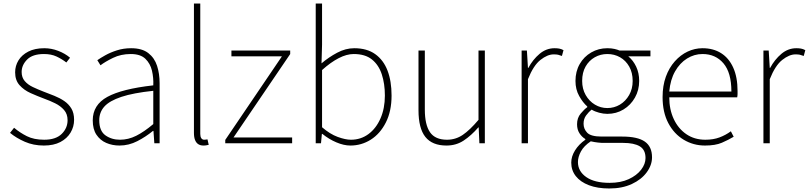

<svg xmlns="http://www.w3.org/2000/svg" viewBox="-20 -814 4596 1091"><path d="M229 13Q170 13 121 -8.5Q72 -30 37 -59L60 -88Q93 -60 133 -40Q173 -20 231 -20Q297 -20 330.5 -53Q364 -86 364 -131Q364 -166 344 -189Q324 -212 293.5 -227Q263 -242 232 -253Q192 -268 154 -285Q116 -302 91 -330Q66 -358 66 -403Q66 -440 85 -471Q104 -502 141 -521Q178 -540 232 -540Q272 -540 311 -525Q350 -510 378 -486L357 -459Q331 -479 301 -493Q271 -507 230 -507Q165 -507 134 -475.5Q103 -444 103 -405Q103 -374 120.5 -353.5Q138 -333 166.5 -319.5Q195 -306 226 -294Q258 -282 289 -269.5Q320 -257 345 -240Q370 -223 385.5 -197.5Q401 -172 401 -133Q401 -94 381 -60.5Q361 -27 323 -7Q285 13 229 13Z M659 13Q618 13 583.5 -2Q549 -17 528 -48.5Q507 -80 507 -130Q507 -218 590 -263.5Q673 -309 851 -329Q853 -372 843.5 -412.5Q834 -453 806 -480Q778 -507 723 -507Q667 -507 622 -485Q577 -463 551 -443L533 -472Q550 -484 578.5 -500Q607 -516 644.5 -528Q682 -540 725 -540Q787 -540 822.5 -512.5Q858 -485 872.5 -440Q887 -395 887 -341V0H857L852 -70H849Q809 -37 760.5 -12Q712 13 659 13ZM662 -20Q709 -20 754 -42.5Q799 -65 851 -109V-298Q737 -286 669.5 -263.5Q602 -241 573 -208.5Q544 -176 544 -131Q544 -70 579 -45Q614 -20 662 -20Z M1136 13Q1119 13 1107 5.5Q1095 -2 1088.5 -18Q1082 -34 1082 -59V-794H1118V-53Q1118 -37 1124 -28.5Q1130 -20 1140 -20Q1143 -20 1147 -20.5Q1151 -21 1159 -22L1166 9Q1159 10 1153 11.5Q1147 13 1136 13Z M1260 0V-19L1582 -494H1295V-527H1629V-507L1307 -33H1640V0Z M1971 13Q1934 13 1891.5 -5Q1849 -23 1812 -53H1809L1804 0H1774V-794H1810V-560L1807 -454Q1848 -489 1896 -514.5Q1944 -540 1993 -540Q2065 -540 2112 -506.5Q2159 -473 2182 -413Q2205 -353 2205 -271Q2205 -182 2172.5 -118Q2140 -54 2087 -20.5Q2034 13 1971 13ZM1974 -20Q2030 -20 2073.5 -52Q2117 -84 2142 -141Q2167 -198 2167 -271Q2167 -338 2149.5 -391.5Q2132 -445 2093.5 -476Q2055 -507 1990 -507Q1950 -507 1904.5 -483.5Q1859 -460 1810 -416V-91Q1855 -52 1899 -36Q1943 -20 1974 -20Z M2517 13Q2436 13 2397 -36Q2358 -85 2358 -188V-527H2394V-192Q2394 -105 2423.5 -62.5Q2453 -20 2520 -20Q2569 -20 2609.5 -47.5Q2650 -75 2699 -133V-527H2735V0H2704L2700 -90H2698Q2658 -44 2615 -15.5Q2572 13 2517 13Z M2944 0V-527H2974L2980 -428H2982Q3008 -476 3046 -508Q3084 -540 3131 -540Q3145 -540 3157 -538Q3169 -536 3182 -529L3173 -496Q3160 -501 3151 -503Q3142 -505 3126 -505Q3091 -505 3051 -473.5Q3011 -442 2980 -364V0Z M3442 257Q3375 257 3326.5 238.5Q3278 220 3252 187Q3226 154 3226 110Q3226 75 3247.5 40.5Q3269 6 3306 -20V-24Q3286 -36 3272.5 -57Q3259 -78 3259 -108Q3259 -144 3279.5 -168.5Q3300 -193 3317 -205V-209Q3292 -231 3271 -268.5Q3250 -306 3250 -354Q3250 -408 3274 -450Q3298 -492 3339.5 -516Q3381 -540 3431 -540Q3454 -540 3471.5 -536Q3489 -532 3500 -527H3676V-494H3550Q3578 -471 3595 -435Q3612 -399 3612 -354Q3612 -302 3588 -259.5Q3564 -217 3523 -192Q3482 -167 3431 -167Q3409 -167 3384.5 -173.5Q3360 -180 3342 -191Q3324 -177 3310 -157.5Q3296 -138 3296 -111Q3296 -81 3317 -59.5Q3338 -38 3399 -38H3516Q3603 -38 3644 -9.5Q3685 19 3685 80Q3685 124 3655 165Q3625 206 3570.5 231.5Q3516 257 3442 257ZM3431 -200Q3470 -200 3502.5 -219.5Q3535 -239 3555 -274Q3575 -309 3575 -354Q3575 -401 3555.5 -435.5Q3536 -470 3503.5 -488.5Q3471 -507 3431 -507Q3392 -507 3359.5 -488.5Q3327 -470 3307.5 -436Q3288 -402 3288 -354Q3288 -309 3308 -274Q3328 -239 3360.5 -219.5Q3393 -200 3431 -200ZM3444 225Q3507 225 3552.5 204Q3598 183 3623 150.5Q3648 118 3648 84Q3648 37 3615.5 17.5Q3583 -2 3521 -2H3401Q3396 -2 3377.5 -4Q3359 -6 3337 -11Q3298 15 3281 46.5Q3264 78 3264 107Q3264 159 3311 192Q3358 225 3444 225Z M3986 13Q3920 13 3865 -20Q3810 -53 3777.5 -114.5Q3745 -176 3745 -262Q3745 -327 3763.5 -378Q3782 -429 3814.5 -465.5Q3847 -502 3887.5 -521Q3928 -540 3972 -540Q4033 -540 4077.5 -512Q4122 -484 4146.5 -429.5Q4171 -375 4171 -297Q4171 -289 4171 -280.5Q4171 -272 4169 -261H3783Q3783 -192 3808.5 -137.5Q3834 -83 3880 -51.5Q3926 -20 3988 -20Q4033 -20 4068 -33Q4103 -46 4133 -68L4149 -37Q4119 -19 4082 -3Q4045 13 3986 13ZM3783 -294H4136Q4136 -401 4091 -454Q4046 -507 3972 -507Q3925 -507 3884 -481.5Q3843 -456 3816 -408.5Q3789 -361 3783 -294Z M4318 0V-527H4348L4354 -428H4356Q4382 -476 4420 -508Q4458 -540 4505 -540Q4519 -540 4531 -538Q4543 -536 4556 -529L4547 -496Q4534 -501 4525 -503Q4516 -505 4500 -505Q4465 -505 4425 -473.5Q4385 -442 4354 -364V0Z"/></svg>

Font: Noto Sans TC Thin
Style: Regular
Weight: 100
Designer: Ryoko NISHIZUKA 西塚涼子 (kana, bopomofo & ideographs); Paul D. Hunt (Latin, Greek & Cyrillic); Sandoll Communications 산돌커뮤니
Foundry: Adobe
Version: Version 2.004-H2;hotconv 1.0.118;makeotfexe 2.5.65603